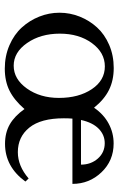

<svg xmlns="http://www.w3.org/2000/svg" viewBox="140 -640 513 833"><g transform="rotate(90 396.5 -223.5)"><path d="M277.8 12.2Q222.7 12.2 176 -8.1Q129.4 -28.3 99.1 -61.8Q68.8 -95.2 52 -137.5Q35.2 -179.7 35.2 -225.1Q35.2 -270.5 52 -312.7Q68.8 -355 98.9 -387.9Q128.9 -420.9 174.8 -440.7Q220.7 -460.4 274.9 -460.4Q328.6 -460.4 370.1 -439.9Q411.6 -419.4 447.3 -375Q475.6 -416.5 515.9 -438.2Q556.2 -460 602.5 -460Q677.2 -460 727.5 -407.2Q777.8 -354.5 777.8 -281.2H494.6Q493.2 -264.6 493.2 -244.1Q493.2 -144.5 533.4 -94.5Q573.7 -44.4 640.1 -44.4Q700.2 -44.4 754.4 -91.3L767.6 -77.1Q703.1 11.2 604 11.2Q555.7 11.2 519.5 -9.5Q483.4 -30.3 453.1 -73.2Q414.6 -28.8 373.5 -8.3Q332.5 12.2 277.8 12.2ZM404.8 -222.7Q404.8 -308.6 366.9 -365.2Q329.1 -421.9 268.1 -421.9Q208 -421.9 167 -365.7Q126 -309.6 126 -226.6Q126 -143.1 166.5 -84.7Q207 -26.4 265.1 -26.4Q323.2 -26.4 364 -83.7Q404.8 -141.1 404.8 -222.7ZM601.1 -421.4Q565.4 -421.4 538.6 -395.3Q511.7 -369.1 500.5 -318.4H694.3Q694.3 -361.3 668 -391.4Q641.6 -421.4 601.1 -421.4Z"/></g></svg>

Font: Elstob 8pt
Style: Regular
Weight: 400
Designer: Peter S. Baker
Version: Version 1.015